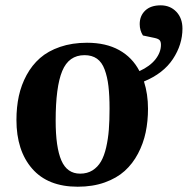

<svg xmlns="http://www.w3.org/2000/svg" viewBox="-20 -689 708 724"><path d="M272.9 15.1Q160.6 15.1 101.3 -53Q42 -121.1 42 -236.8Q42 -284.7 51 -326.7Q60.1 -368.7 80.3 -406Q100.6 -443.4 130.9 -470Q161.1 -496.6 206.5 -512.2Q252 -527.8 308.1 -527.8Q379.4 -527.8 429.2 -500.2Q479 -472.7 505.9 -420.9Q545.4 -439 566.2 -465.3Q586.9 -491.7 586.9 -520Q586.9 -532.2 581.8 -537.6Q576.7 -543 563 -545.9L519 -555.2Q506.8 -574.2 506.8 -598.1Q506.8 -629.4 527.6 -649.2Q548.3 -668.9 585.9 -668.9Q621.6 -668.9 644.8 -644.8Q668 -620.6 668 -581.1Q668 -521 632.1 -466.6Q596.2 -412.1 522.9 -381.8Q538.1 -334 538.1 -278.8Q538.1 -231.9 529.3 -189.9Q520.5 -147.9 500.5 -109.9Q480.5 -71.8 450.2 -44.4Q419.9 -17.1 374.8 -1Q329.6 15.1 272.9 15.1ZM282.2 -34.2Q309.1 -34.2 328.9 -46.6Q348.6 -59.1 360.8 -80.1Q373 -101.1 380.4 -133.3Q387.7 -165.5 390.4 -200Q393.1 -234.4 393.1 -278.8Q393.1 -329.1 388.9 -364.3Q384.8 -399.4 374.5 -427Q364.3 -454.6 345.5 -467.8Q326.7 -481 298.8 -481Q239.3 -481 214.6 -421.1Q189.9 -361.3 189.9 -233.9Q189.9 -133.8 211.4 -84Q232.9 -34.2 282.2 -34.2Z"/></svg>

Font: Literata SemiBold
Style: Italic
Weight: 650
Italic angle: -2.39999°
Designer: Latin by Veronika Burian and Jose Scaglione. Greek by Irene Vlachou. Cyrillic by Vera Evstafieva
Foundry: TypeTogether
Version: Version 3.021